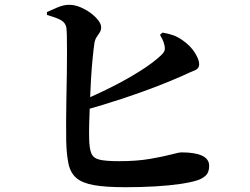

<svg xmlns="http://www.w3.org/2000/svg" viewBox="-20 -770 1040 798"><path d="M175 -719.9Q193.5 -728.7 219.9 -739.6Q246.4 -750.5 268.4 -750Q290.9 -749.7 313.8 -740.2Q336.7 -730.7 356.4 -716.1Q376.1 -701.5 388.2 -685.7Q400.4 -669.9 400.4 -657.1Q400.4 -644 394.4 -635Q388.5 -625.9 381.8 -616.1Q375.1 -606.3 372.4 -591Q368.9 -566.8 364.9 -526.7Q361 -486.6 358.2 -439.8Q355.5 -392.9 353.7 -345.9Q351.8 -298.8 350.8 -259.2Q349.8 -219.6 350.5 -194.5Q351.2 -153.5 359.5 -133Q367.7 -112.6 394 -106.3Q420.3 -100.1 474.2 -100.1Q547.5 -100.1 602.1 -109.4Q656.7 -118.8 690.6 -127.7Q724.5 -136.7 734.2 -136.7Q790.2 -136.7 819.7 -123Q849.3 -109.4 849.3 -80.3Q849.3 -54.2 835.6 -40.9Q821.8 -27.6 800.4 -20.7Q774.3 -12.1 729.4 -5.5Q684.5 1.1 626.4 4.6Q568.4 8.1 501 8.1Q418.8 8.1 370.2 -0.6Q321.6 -9.3 297.3 -30.3Q272.9 -51.3 264.8 -88.9Q256.7 -126.5 255.2 -183.4Q254.5 -219.3 254.8 -266Q255 -312.8 256 -363.8Q257 -414.8 257.8 -464.3Q258.6 -513.9 258.5 -555.5Q258.4 -597.1 257.8 -625.6Q257.2 -654.2 254 -662.1Q248.6 -679.2 228.2 -689Q207.8 -698.8 175.3 -707.9ZM645 -625.3 655.2 -634.5Q681.2 -630.3 700.5 -623.3Q719.8 -616.3 739.7 -602.1Q772.5 -578.9 790.1 -550.5Q807.8 -522.1 807.8 -503.4Q807.8 -484.6 788.8 -477.2Q769.8 -469.8 741.1 -456.2Q693.5 -434.8 630.1 -410.3Q566.7 -385.9 489.4 -360.2Q412.1 -334.6 322.7 -309.4L310.4 -347.1Q376.4 -374.5 441.7 -407.2Q506.9 -440 561.2 -474.2Q615.5 -508.3 648.3 -539.2Q660.1 -549.9 663.6 -559.1Q667 -568.3 663 -583.7Q660.4 -596 654.5 -607.6Q648.6 -619.1 645 -625.3Z"/></svg>

Font: Noto Serif JP
Style: Regular
Weight: 200
Designer: Ryoko NISHIZUKA 西塚涼子 (kana & ideographs); Frank Grießhammer (Latin, Greek & Cyrillic); Wenlong ZHANG 张文龙 (bopomofo); San
Foundry: Adobe
Version: Version 2.001;hotconv 1.1.0;makeotfexe 2.6.0